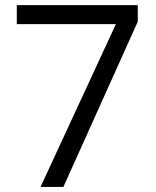

<svg xmlns="http://www.w3.org/2000/svg" viewBox="-20 -734 612 754"><path d="M139.2 0 435.1 -639.2H45.9V-713.9H521V-648.9L229 0Z"/></svg>

Font: f06252833
Style: Regular
Weight: 400
Foundry: Ascender Corporation
Version: Version 1.10